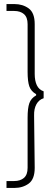

<svg xmlns="http://www.w3.org/2000/svg" viewBox="-20 -823 255 946"><path d="M195 -373V-339Q172 -332 159.5 -309.5Q147 -287 148 -253L151 4Q151 60 121.5 81.5Q92 103 51 103H12V69H50Q80 69 98 53.5Q116 38 116 4V-243Q116 -290 124.5 -314.5Q133 -339 158 -353V-359Q133 -373 124.5 -397.5Q116 -422 116 -469V-704Q116 -738 98 -753.5Q80 -769 50 -769H12V-803H51Q92 -803 121.5 -781.5Q151 -760 151 -704V-459Q151 -425 161.5 -403Q172 -381 195 -373Z"/></svg>

Font: Phudu Light Medium
Style: Regular
Weight: 500
Version: Version 1.005;gftools[0.9.23]